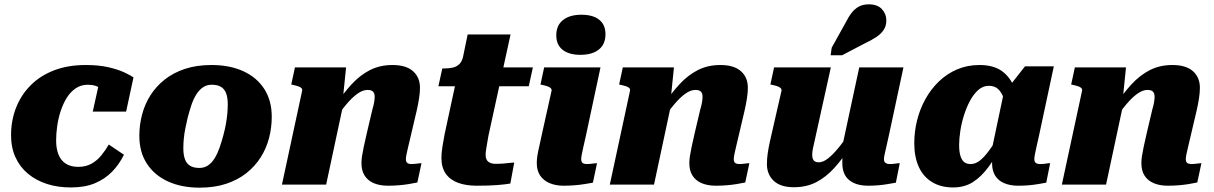

<svg xmlns="http://www.w3.org/2000/svg" viewBox="-20 -852 5601 886"><path d="M341 -82Q376 -82 402 -96.5Q428 -111 447.5 -135Q467 -159 482 -185L552 -138Q530 -93 496.5 -59Q463 -25 417 -6Q371 13 307 13Q247 13 197 -3Q147 -19 109.5 -50Q72 -81 51.5 -126Q31 -171 31 -228Q31 -295 53.5 -353.5Q76 -412 120 -457Q164 -502 228.5 -527Q293 -552 375 -552Q437 -552 481.5 -541.5Q526 -531 554.5 -517.5Q583 -504 596 -495L562 -337H408L442 -490Q457 -489 464 -480Q471 -471 473 -459Q475 -447 472.5 -437Q470 -427 464 -422Q457 -434 446.5 -442.5Q436 -451 420.5 -456Q405 -461 385 -461Q354 -461 329.5 -444.5Q305 -428 288 -400.5Q271 -373 260 -339.5Q249 -306 244 -270.5Q239 -235 239 -204Q239 -166 250 -138.5Q261 -111 284 -96.5Q307 -82 341 -82Z M1011 -229Q1018 -255 1022.5 -280Q1027 -305 1029 -328Q1031 -351 1031 -371Q1031 -400 1024 -420Q1017 -440 1001 -450.5Q985 -461 957 -461Q934 -461 916.5 -449Q899 -437 885.5 -415.5Q872 -394 863 -366.5Q854 -339 846 -309Q840 -283 835 -258Q830 -233 828 -210Q826 -187 826 -167Q826 -139 833 -118.5Q840 -98 856.5 -87.5Q873 -77 900 -77Q923 -77 940.5 -89Q958 -101 971 -122.5Q984 -144 993.5 -171.5Q1003 -199 1011 -229ZM623 -225Q623 -275 635.5 -323Q648 -371 674 -412Q700 -453 739.5 -484.5Q779 -516 833 -534Q887 -552 956 -552Q1040 -552 1102.5 -523.5Q1165 -495 1199.5 -441.5Q1234 -388 1234 -313Q1234 -263 1221.5 -215Q1209 -167 1183 -126Q1157 -85 1117.5 -53.5Q1078 -22 1024 -4Q970 14 901 14Q818 14 755.5 -14.5Q693 -43 658 -96.5Q623 -150 623 -225Z M1281 0H1485L1570 -398L1562 -394L1577 -541H1341L1324 -462L1333 -460Q1347 -457 1357 -453.5Q1367 -450 1371.5 -445Q1376 -440 1374 -432ZM1876 -227 1903 -342Q1910 -373 1914 -399Q1918 -425 1918 -447Q1918 -495 1886 -523.5Q1854 -552 1791 -552Q1733 -552 1687 -528.5Q1641 -505 1602 -462.5Q1563 -420 1525 -363L1527 -301Q1554 -342 1580 -372.5Q1606 -403 1630 -420Q1654 -437 1676 -437Q1694 -437 1701.5 -429Q1709 -421 1709 -406Q1709 -395 1706.5 -380Q1704 -365 1698 -345L1673 -239Q1664 -200 1658.5 -174Q1653 -148 1650.5 -131Q1648 -114 1648 -99Q1648 -64 1663 -41Q1678 -18 1705.5 -6.5Q1733 5 1770 5Q1796 5 1820 3Q1844 1 1866 -2.5Q1888 -6 1906 -10L1925 -99Q1920 -99 1912.5 -98Q1905 -97 1896.5 -96Q1888 -95 1880 -95Q1866 -95 1859.5 -100Q1853 -105 1853 -118Q1853 -125 1855.5 -138.5Q1858 -152 1863.5 -174Q1869 -196 1876 -227Z M2180 5Q2130 5 2093.5 -8.5Q2057 -22 2037 -50.5Q2017 -79 2017 -123Q2017 -146 2021.5 -174.5Q2026 -203 2032 -234L2094 -522L2178 -541H2439L2420 -454H2003L2021 -536H2028Q2051 -536 2069 -540Q2087 -544 2099.5 -556Q2112 -568 2117 -591L2138 -693H2336L2234 -226Q2231 -208 2228 -191Q2225 -174 2223 -160.5Q2221 -147 2221 -138Q2221 -115 2233.5 -105.5Q2246 -96 2267 -96Q2287 -96 2304.5 -97.5Q2322 -99 2335 -100.5Q2348 -102 2353 -102L2335 -5Q2312 -1 2274 2Q2236 5 2180 5Z M2457 -100Q2457 -114 2459.5 -131.5Q2462 -149 2468 -174.5Q2474 -200 2482 -239L2525 -432Q2527 -439 2522 -444.5Q2517 -450 2507 -453.5Q2497 -457 2483 -460L2474 -462L2491 -541H2751L2684 -227Q2677 -196 2672 -174Q2667 -152 2664.5 -138.5Q2662 -125 2662 -118Q2662 -105 2668.5 -100Q2675 -95 2689 -95Q2698 -95 2706.5 -96Q2715 -97 2722 -98Q2729 -99 2735 -99L2716 -9Q2699 -6 2677.5 -2.5Q2656 1 2631.5 3Q2607 5 2581 5Q2544 5 2516 -7Q2488 -19 2472.5 -42Q2457 -65 2457 -100ZM2547 -689Q2547 -735 2578 -759.5Q2609 -784 2663 -784Q2716 -784 2745 -761Q2774 -738 2774 -694Q2774 -648 2743.5 -623.5Q2713 -599 2658 -599Q2606 -599 2576.5 -622Q2547 -645 2547 -689Z M2794 0H2998L3083 -398L3075 -394L3090 -541H2854L2837 -462L2846 -460Q2860 -457 2870 -453.5Q2880 -450 2884.5 -445Q2889 -440 2887 -432ZM3389 -227 3416 -342Q3423 -373 3427 -399Q3431 -425 3431 -447Q3431 -495 3399 -523.5Q3367 -552 3304 -552Q3246 -552 3200 -528.5Q3154 -505 3115 -462.5Q3076 -420 3038 -363L3040 -301Q3067 -342 3093 -372.5Q3119 -403 3143 -420Q3167 -437 3189 -437Q3207 -437 3214.5 -429Q3222 -421 3222 -406Q3222 -395 3219.5 -380Q3217 -365 3211 -345L3186 -239Q3177 -200 3171.5 -174Q3166 -148 3163.5 -131Q3161 -114 3161 -99Q3161 -64 3176 -41Q3191 -18 3218.5 -6.5Q3246 5 3283 5Q3309 5 3333 3Q3357 1 3379 -2.5Q3401 -6 3419 -10L3438 -99Q3433 -99 3425.5 -98Q3418 -97 3409.5 -96Q3401 -95 3393 -95Q3379 -95 3372.5 -100Q3366 -105 3366 -118Q3366 -125 3368.5 -138.5Q3371 -152 3376.5 -174Q3382 -196 3389 -227Z M3738 -197Q3733 -177 3730.5 -163Q3728 -149 3728 -137Q3728 -126 3731 -118.5Q3734 -111 3740.5 -107Q3747 -103 3758 -103Q3778 -103 3800.5 -120.5Q3823 -138 3849 -169.5Q3875 -201 3902 -243L3905 -177Q3869 -120 3830.5 -77.5Q3792 -35 3747 -11.5Q3702 12 3643 12Q3582 12 3550.5 -17.5Q3519 -47 3519 -95Q3519 -118 3522.5 -143Q3526 -168 3533 -200L3586 -432Q3588 -439 3583 -444.5Q3578 -450 3568.5 -453.5Q3559 -457 3545 -460L3535 -462L3552 -541H3814ZM4082 -228Q4075 -196 4070 -174.5Q4065 -153 4062 -139Q4059 -125 4059 -118Q4059 -106 4066 -100.5Q4073 -95 4087 -95Q4100 -95 4112 -97Q4124 -99 4132 -99L4114 -9Q4097 -6 4076.5 -2.5Q4056 1 4033.5 3Q4011 5 3987 5Q3930 5 3898.5 -21Q3867 -47 3867 -99Q3867 -104 3867 -110.5Q3867 -117 3867.5 -126.5Q3868 -136 3869 -147L3858 -136L3945 -541H4149ZM3883 -749Q3896 -775 3910.5 -793.5Q3925 -812 3944 -822Q3963 -832 3989 -832Q4029 -832 4049.5 -810Q4070 -788 4070 -758Q4070 -732 4057.5 -713.5Q4045 -695 4023 -680.5Q4001 -666 3971 -652L3866 -597H3813L3818 -632Z M4682 -329 4627 -336Q4621 -372 4611.5 -399Q4602 -426 4586 -441Q4570 -456 4543 -456Q4516 -456 4494.5 -437Q4473 -418 4456.5 -387.5Q4440 -357 4428.5 -320.5Q4417 -284 4411.5 -248Q4406 -212 4406 -183Q4406 -152 4412 -132.5Q4418 -113 4429.5 -104Q4441 -95 4459 -95Q4481 -95 4501 -110.5Q4521 -126 4544 -157Q4567 -188 4597 -235L4614 -198Q4577 -130 4543 -83.5Q4509 -37 4470 -12Q4431 13 4378 13Q4322 13 4281.5 -11.5Q4241 -36 4220 -81.5Q4199 -127 4199 -191Q4199 -245 4212 -297Q4225 -349 4250.5 -395Q4276 -441 4313 -476.5Q4350 -512 4397 -532Q4444 -552 4500 -552Q4565 -552 4604 -523.5Q4643 -495 4661.5 -445.5Q4680 -396 4682 -329ZM4843 -546 4775 -228Q4768 -196 4763 -174.5Q4758 -153 4755.5 -139Q4753 -125 4753 -118Q4753 -105 4760 -100Q4767 -95 4780 -95Q4794 -95 4806 -97Q4818 -99 4826 -99L4808 -9Q4791 -6 4770.5 -2.5Q4750 1 4727 3Q4704 5 4679 5Q4642 5 4614.5 -6.5Q4587 -18 4572.5 -41Q4558 -64 4558 -99Q4558 -106 4558.5 -116Q4559 -126 4560 -141L4550 -130L4612 -424L4623 -435L4710 -546Z M4880 0H5084L5169 -398L5161 -394L5176 -541H4940L4923 -462L4932 -460Q4946 -457 4956 -453.5Q4966 -450 4970.5 -445Q4975 -440 4973 -432ZM5475 -227 5502 -342Q5509 -373 5513 -399Q5517 -425 5517 -447Q5517 -495 5485 -523.5Q5453 -552 5390 -552Q5332 -552 5286 -528.5Q5240 -505 5201 -462.5Q5162 -420 5124 -363L5126 -301Q5153 -342 5179 -372.5Q5205 -403 5229 -420Q5253 -437 5275 -437Q5293 -437 5300.5 -429Q5308 -421 5308 -406Q5308 -395 5305.5 -380Q5303 -365 5297 -345L5272 -239Q5263 -200 5257.5 -174Q5252 -148 5249.5 -131Q5247 -114 5247 -99Q5247 -64 5262 -41Q5277 -18 5304.5 -6.5Q5332 5 5369 5Q5395 5 5419 3Q5443 1 5465 -2.5Q5487 -6 5505 -10L5524 -99Q5519 -99 5511.5 -98Q5504 -97 5495.5 -96Q5487 -95 5479 -95Q5465 -95 5458.5 -100Q5452 -105 5452 -118Q5452 -125 5454.5 -138.5Q5457 -152 5462.5 -174Q5468 -196 5475 -227Z"/></svg>

Font: Roboto Serif 20pt ExtraBold
Style: Italic
Weight: 800
Italic angle: -10°
Version: Version 1.007